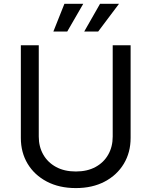

<svg xmlns="http://www.w3.org/2000/svg" viewBox="-20 -962 784 994"><path d="M372.6 11.7Q286.6 11.7 222.4 -22Q158.2 -55.7 123 -114.3Q87.9 -172.9 87.9 -247.6V-727.5H180.7V-254.9Q180.7 -202.6 203.9 -161.9Q227.1 -121.1 270 -97.7Q313 -74.2 372.6 -74.2Q432.1 -74.2 474.9 -97.7Q517.6 -121.1 540.5 -161.9Q563.5 -202.6 563.5 -254.9V-727.5H656.2V-247.6Q656.2 -172.9 621.1 -114.3Q585.9 -55.7 522.2 -22Q458.5 11.7 372.6 11.7ZM328.1 -798.8H256.3L313.5 -942.4H411.1ZM488.3 -798.8H416L498 -942.4H596.2Z"/></svg>

Font: Inter Variable LoSnoCo
Style: Regular
Weight: 400
Designer: Rasmus Andersson
Foundry: rsms
Version: Version 4.000;git-a52131595; featfreeze: case,dlig,ss01,ss02